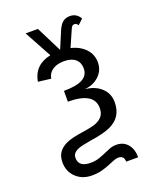

<svg xmlns="http://www.w3.org/2000/svg" viewBox="-164 -809 928 1116"><g transform="rotate(-20 300.0 -250.5)"><path d="M73.2 77.6Q73.2 39.6 90.8 15.4Q108.4 -8.8 140.9 -23.4Q173.3 -38.1 240.7 -47.9Q305.2 -57.1 331.3 -68.1Q357.4 -79.1 371.3 -97.7Q385.3 -116.2 385.3 -146Q385.3 -243.7 223.6 -243.7V-310.5Q302.2 -310.5 339.4 -331.1Q376.5 -351.6 376.5 -394.5Q376.5 -430.7 352.3 -451.7Q328.1 -472.7 282.7 -472.7Q239.3 -472.7 211.7 -454.6Q184.1 -436.5 178.2 -402.3L99.1 -412.1Q116.7 -510.7 220.2 -532.2L128.4 -700.7H204.6L284.2 -542L328.6 -647.5Q342.8 -680.2 360.4 -693.8Q377.9 -707.5 404.3 -707.5Q444.8 -707.5 466.8 -669.9L434.6 -639.6Q426.3 -654.3 412.6 -654.3Q405.8 -654.3 400.6 -650.6Q395.5 -647 389.2 -632.8L344.7 -531.2Q399.4 -518.6 432.6 -483.6Q465.8 -448.7 465.8 -398.9Q465.8 -349.6 430.4 -316.4Q395 -283.2 344.7 -278.8V-277.8Q403.8 -271.5 441.2 -236.6Q478.5 -201.7 478.5 -148.4Q478.5 -102.1 458.5 -69.6Q438.5 -37.1 396.5 -17.6Q354.5 2 267.1 14.6Q212.4 23.9 193.1 31.5Q173.8 39.1 163.6 50.3Q153.3 61.5 153.3 79.1Q153.3 135.7 227.5 135.7Q255.9 135.7 278.3 128.2Q300.8 120.6 320.8 111.8Q340.8 103 359.9 95.5Q378.9 87.9 400.9 87.9Q445.3 87.9 471.2 118.4Q497.1 148.9 497.1 199.7H422.9Q422.9 162.1 386.7 162.1Q372.6 162.1 355.7 169.2Q338.9 176.3 317.6 184.8Q296.4 193.4 270 200.4Q243.7 207.5 210.4 207.5Q150.4 207.5 111.8 170.9Q73.2 134.3 73.2 77.6Z"/></g></svg>

Font: Cousine
Style: Regular
Weight: 400
Monospace: yes
Designer: Steve Matteson
Foundry: Ascender Corporation
Version: Version 1.20